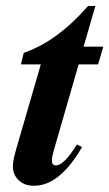

<svg xmlns="http://www.w3.org/2000/svg" viewBox="-20 -592 357 627"><path d="M317.4 -439.5 300.3 -381.8H236.8L155.8 -101.1Q149.4 -79.1 149.4 -67.9Q149.4 -51.8 162.6 -51.8Q189 -51.8 231 -120.1L248 -111.8Q174.8 14.6 91.3 14.6Q57.6 14.6 38.6 -5.9Q22 -23.4 22 -49.8Q22 -67.9 33.7 -107.9L113.3 -381.8H48.3L57.6 -419.4Q166 -456.5 267.6 -572.3H291.5L252.9 -439.5Z"/></svg>

Font: Dai Banna SIL Light
Style: BoldOblique
Weight: 700
Italic angle: -11°
Designer: Victor Gaultney
Foundry: SIL International
Version: Version 2.000